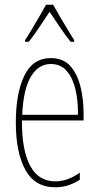

<svg xmlns="http://www.w3.org/2000/svg" viewBox="-20 -783 420 813"><path d="M195 -537Q248 -537 278 -503Q308 -469 321 -415Q334 -361 334 -301V-273H73Q72 -148 107.5 -81.5Q143 -15 214 -15Q266 -15 318 -52V-22Q297 -8 271 1Q245 10 214 10Q128 10 87.5 -63.5Q47 -137 47 -264Q47 -388 83 -462.5Q119 -537 195 -537ZM195 -512Q143 -512 111 -459Q79 -406 74 -297H310Q311 -356 299.5 -404.5Q288 -453 262.5 -482.5Q237 -512 195 -512ZM205 -763Q218 -740 236.5 -708Q255 -676 271.5 -649.5Q288 -623 294 -613V-606H279Q258 -632 234 -667.5Q210 -703 190 -733Q171 -705 146.5 -668Q122 -631 102 -606H86V-613Q97 -629 113 -656Q129 -683 146 -712Q163 -741 175 -763Z"/></svg>

Font: Noto Sans ExtraCondensed Thin
Style: Regular
Weight: 100
Width: 2
Designer: Monotype Design Team
Foundry: Monotype Imaging Inc.
Version: Version 2.013; ttfautohint (v1.8.4.7-5d5b)